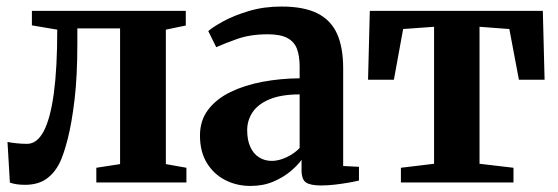

<svg xmlns="http://www.w3.org/2000/svg" viewBox="-20 -572 1749 602"><path d="M58.5 7.5Q43 7.5 31 5.5Q19 3.5 11 0.5L3.5 -127Q14 -124.5 31.5 -122.8Q49 -121 65 -121Q96 -121 117 -160.5Q138 -200 148.8 -279.5Q159.5 -359 159.5 -479L80 -492.5V-538H562.5V-492L500 -479V-57.5L564.5 -46V0H282V-46L356.5 -57.5V-483H222.5V-434.5Q222.5 -333.5 213.8 -259.8Q205 -186 192.5 -137.2Q180 -88.5 168 -63.5Q152 -30 125.5 -11.2Q99 7.5 58.5 7.5Z M765.5 11Q722 11 686 -7.5Q650 -26 628.5 -61.2Q607 -96.5 607 -147Q607 -194.5 632.8 -228.2Q658.5 -262 702.8 -283.5Q747 -305 803 -315.5Q859 -326 919.5 -326.5V-363Q919.5 -397 910.8 -419.5Q902 -442 880.2 -453.2Q858.5 -464.5 819.5 -464.5Q765 -464.5 723.5 -449.8Q682 -435 658 -424L633 -474.5Q647 -487 679.8 -505Q712.5 -523 759.5 -537.2Q806.5 -551.5 862.5 -551.5Q932 -551.5 974.5 -530.5Q1017 -509.5 1036.5 -466.8Q1056 -424 1056 -357.5V-51.5L1105.5 -49V-6Q1094.5 -3 1074.2 0.5Q1054 4 1030.8 6.8Q1007.5 9.5 986.5 9.5Q953.5 9.5 939.5 0.2Q925.5 -9 925.5 -39V-71Q914.5 -55 892 -35.8Q869.5 -16.5 837.5 -2.8Q805.5 11 765.5 11ZM832.5 -67.5Q853.5 -67.5 878 -78.8Q902.5 -90 919.5 -108V-276Q862.5 -276 826 -261Q789.5 -246 772.2 -220.5Q755 -195 755 -163.5Q755 -133 764.8 -111.5Q774.5 -90 792 -78.8Q809.5 -67.5 832.5 -67.5Z M1237 0V-46L1341 -58.5V-488L1244 -481L1215 -322H1134L1139.5 -538H1682L1687.5 -322H1607L1577 -481L1483.5 -488V-58.5L1590 -46V0Z"/></svg>

Font: Merriweather 60pt
Style: Bold
Weight: 700
Version: Version 2.100